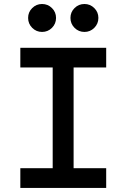

<svg xmlns="http://www.w3.org/2000/svg" viewBox="-20 -930 626 950"><path d="M80.6 0V-97.7H240.7V-596.2H80.6V-693.4H505.4V-596.2H344.2V-97.7H505.4V0ZM397.9 -772Q369.1 -772 348.9 -792.2Q328.6 -812.5 328.6 -841.3Q328.6 -870.1 348.9 -890.1Q369.1 -910.2 397.9 -910.2Q426.3 -910.2 446.5 -890.1Q466.8 -870.1 466.8 -841.3Q466.8 -812.5 446.5 -792.2Q426.3 -772 397.9 -772ZM188 -772Q159.7 -772 139.4 -792.2Q119.1 -812.5 119.1 -841.3Q119.1 -870.1 139.4 -890.1Q159.7 -910.2 188 -910.2Q216.8 -910.2 237.1 -890.1Q257.3 -870.1 257.3 -841.3Q257.3 -812.5 237.1 -792.2Q216.8 -772 188 -772Z"/></svg>

Font: Caskaydia Cove Medium
Style: Regular
Weight: 500
Monospace: yes
Designer: Aaron Bell
Foundry: Saja Typeworks
Version: Version 4.300; ttfautohint (v1.8.3)